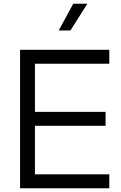

<svg xmlns="http://www.w3.org/2000/svg" viewBox="-20 -1013 652 1033"><path d="M88 -745H568V-670H168V-411H548V-336H168V-75H568V0H88ZM374 -993H450L359 -849H296Z"/></svg>

Font: Trafiko Sans Variable
Style: Regular
Weight: 400
Designer: Gumpita Rahayu / Trafiko
Foundry: Tokotype / Trafiko
Version: Version 0.001;FEAKit 1.0